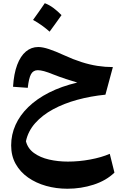

<svg xmlns="http://www.w3.org/2000/svg" viewBox="-20 -800 768 1177"><path d="M59.9 -268.1 150.2 -261.6Q156.6 -320.3 170 -345Q183.4 -369.7 211.8 -369.7Q227.5 -369.7 250.3 -363.6Q273.1 -357.4 308.4 -343Q345.4 -328.3 384.7 -315.6Q424 -303 453.7 -293.9Q356.3 -270.8 280.8 -232.5Q205.4 -194.1 153.7 -143.9Q101.9 -93.7 75.2 -34.2Q48.4 25.3 48.4 91.3Q48.4 155.6 76.2 205.1Q104.1 254.6 152.4 288.4Q200.7 322.2 262.8 339.6Q324.8 357 393.1 357Q476.9 357 553.8 332.1Q630.8 307.2 681.6 258.1L652.9 143Q601.8 165.1 533.2 177.8Q464.6 190.6 396.4 190.6Q335.6 190.6 280.9 178.1Q226.2 165.5 188.2 137.9Q150.2 110.3 139 65.9Q152.2 3.9 195.7 -45.1Q239.1 -94 305.1 -129.8Q371.2 -165.6 453.4 -188.1Q535.6 -210.6 626.3 -219.6L672 -388.8Q624.9 -388.8 577.4 -396.1Q529.9 -403.4 479.9 -419.4Q429.8 -435.3 374.3 -460.8Q319 -486.2 280.2 -499Q241.5 -511.8 214.3 -511.8Q171.9 -511.8 138.8 -484.2Q105.7 -456.5 85.3 -402.3Q64.9 -348 59.9 -268.1ZM254.6 -780.4Q237.1 -754.8 219.3 -729.3Q201.5 -703.9 182.6 -677.9Q211.2 -662.2 236.4 -644.1Q261.7 -625.9 284.1 -605.9Q303.2 -631.8 321.3 -657.1Q339.5 -682.4 357.1 -707.3Q333.1 -732 307.5 -751.1Q281.9 -770.2 254.6 -780.4Z"/></svg>

Font: Pinar-VF-FD
Style: Regular
Weight: 300
Designer: Amin Abedi
Version: Version 3.0